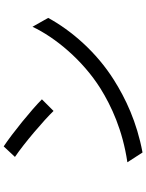

<svg xmlns="http://www.w3.org/2000/svg" viewBox="104 -877 792 1040"><g transform="rotate(-90 500.0 -357.0)"><path d="M227 -733 170 -672C244 -622 369 -515 419 -463L482 -526C426 -582 298 -686 227 -733ZM141 -63 194 19C360 -12 487 -73 587 -136C738 -231 855 -367 923 -492L875 -577C817 -454 695 -306 541 -209C446 -150 316 -89 141 -63Z"/></g></svg>

Font: Noto Sans CJK JP
Style: Regular
Weight: 400
Designer: Ryoko NISHIZUKA 西塚涼子 (kana, bopomofo & ideographs); Paul D. Hunt (Latin, Greek & Cyrillic); Sandoll Communications 산돌커뮤니
Foundry: Adobe
Version: Version 2.004;hotconv 1.0.118;makeotfexe 2.5.65603